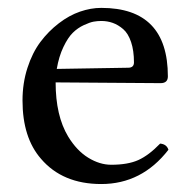

<svg xmlns="http://www.w3.org/2000/svg" viewBox="-20 -457 487 487"><path d="M124 -282.2 305.2 -285.2Q319.8 -285.2 319.8 -298.8Q319.8 -328.6 312.5 -350.3Q305.2 -372.1 292.5 -383.1Q279.8 -394 266.1 -398.9Q252.4 -403.8 236.8 -403.8Q227.1 -403.8 217.5 -402.1Q208 -400.4 192.6 -393.3Q177.2 -386.2 164.8 -374Q152.3 -361.8 140.9 -337.9Q129.4 -314 124 -282.2ZM386.2 -92.8Q402.8 -91.3 407.2 -77.1Q339.8 9.8 236.8 9.8Q138.7 9.8 84 -54.2Q37.1 -107.9 37.1 -202.1Q37.1 -246.1 49.6 -284.7Q62 -323.2 82.5 -350.6Q103 -377.9 129.2 -397.9Q155.3 -418 182.9 -427.5Q210.4 -437 236.8 -437Q405.8 -437 405.8 -263.2Q405.8 -246.1 387.2 -246.1L121.1 -248Q121.1 -163.6 152.8 -110.8Q174.8 -74.7 203.9 -56.9Q232.9 -39.1 262.2 -39.1Q304.2 -39.1 330.8 -51Q357.4 -63 386.2 -92.8Z"/></svg>

Font: Linux Libertine G
Style: Regular
Weight: 400
Designer: Philipp H. Poll
Foundry: Philipp H. Poll
Version: Version 4.7.5